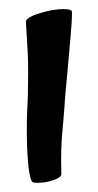

<svg xmlns="http://www.w3.org/2000/svg" viewBox="-20 -394 215 423"><path d="M39.1 -106.4Q39.1 -136.7 40 -153.3Q42 -182.6 42 -231.4Q42 -265.6 41 -279.3L37.1 -345.7Q37.1 -355.5 66.9 -364.7Q96.7 -374 120.1 -374Q138.7 -374 138.7 -367.2Q138.7 -349.6 135.7 -316.4Q132.8 -283.2 129.9 -250Q127.9 -225.6 125.5 -202.1Q123 -178.7 122.1 -159.2L118.2 -112.3Q113.3 -68.4 115.2 -10.7Q115.2 -2.9 97.7 2.9Q80.1 8.8 63.5 8.8Q50.8 8.8 49.8 4.9Q44.9 -3.9 42 -34.2Q39.1 -64.5 39.1 -106.4Z"/></svg>

Font: BKP Parklife Text
Style: Regular
Weight: 400
Designer: Font Diner, Inc.; LA MECHKY PLUS GmbH
Foundry: Font Diner, Inc.; LA MECHKY PLUS GmbH
Version: Version 1.007